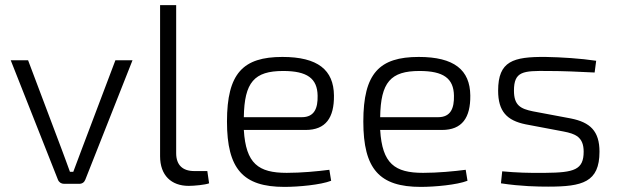

<svg xmlns="http://www.w3.org/2000/svg" viewBox="-20 -720 2422 752"><path d="M499 -484H432L300 -135L267 -47H254C243 -76 233 -106 222 -134L90 -484H22L207 -16C211 -6 220 0 231 0H290C302 0 310 -6 314 -16Z M670 -700H607V-108C607 -33 651 8 719 8C741 8 783 4 799 -2L792 -50H741C695 -50 670 -74 670 -120Z M1177 -211C1256 -211 1289 -259 1288 -346C1287 -446 1225 -497 1086 -497C932 -497 869 -433 869 -244C869 -58 932 12 1094 12C1149 12 1236 4 1277 -12L1270 -55C1224 -49 1160 -43 1103 -43C992 -43 943 -79 935 -211ZM935 -261C937 -398 976 -442 1089 -442C1183 -442 1223 -413 1224 -345C1225 -297 1212 -261 1162 -261Z M1711 -211C1790 -211 1823 -259 1822 -346C1821 -446 1759 -497 1620 -497C1466 -497 1403 -433 1403 -244C1403 -58 1466 12 1628 12C1683 12 1770 4 1811 -12L1804 -55C1758 -49 1694 -43 1637 -43C1526 -43 1477 -79 1469 -211ZM1469 -261C1471 -398 1510 -442 1623 -442C1717 -442 1757 -413 1758 -345C1759 -297 1746 -261 1696 -261Z M2187 -205C2234 -196 2266 -183 2266 -126C2266 -55 2229 -44 2116 -43C2053 -42 2000 -44 1947 -49L1942 -2C2021 10 2087 11 2127 11C2261 11 2328 -6 2328 -126C2328 -207 2291 -241 2216 -256L2067 -284C2019 -294 1993 -307 1993 -365C1993 -441 2029 -443 2125 -442C2185 -442 2249 -439 2309 -436L2315 -482C2255 -491 2178 -496 2117 -497C1990 -498 1931 -481 1931 -365C1931 -284 1965 -248 2039 -233Z"/></svg>

Font: SnT
Style: Regular
Weight: 300
Designer: Natanael Gama
Version: Version 1.001;PS 001.001;hotconv 1.0.70;makeotf.lib2.5.58329